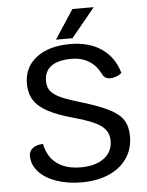

<svg xmlns="http://www.w3.org/2000/svg" viewBox="-60 -938 761 996"><g transform="rotate(-5 321.0 -440.0)"><path d="M69 -150Q69 -175 88.5 -190Q108 -205 142 -206Q155 -139 202.5 -103.5Q250 -68 327 -68Q404 -68 448.5 -101.5Q493 -135 493 -192Q493 -241 453 -270.5Q413 -300 313 -327Q229 -350 180 -376.5Q131 -403 108.5 -438.5Q86 -474 86 -524Q86 -610 151 -660Q216 -710 329 -710Q425 -710 490.5 -665Q556 -620 579 -538Q569 -528 552 -521.5Q535 -515 519 -515Q504 -515 493.5 -522Q483 -529 476 -545Q455 -587 416.5 -610Q378 -633 329 -633Q258 -633 222 -607Q186 -581 186 -529Q186 -500 199.5 -480.5Q213 -461 245.5 -444.5Q278 -428 339 -410Q444 -379 498 -352Q552 -325 573.5 -291.5Q595 -258 595 -206Q595 -141 561.5 -92Q528 -43 467 -16.5Q406 10 325 10Q252 10 193.5 -10.5Q135 -31 102 -67.5Q69 -104 69 -150ZM355 -890H466L342 -739H256Z"/></g></svg>

Font: Krub Medium
Style: Regular
Weight: 500
Designer: Ekaluck Peanpanawate
Foundry: Cadson Demak Co.,Ltd.
Version: Version 1.000; ttfautohint (v1.6)